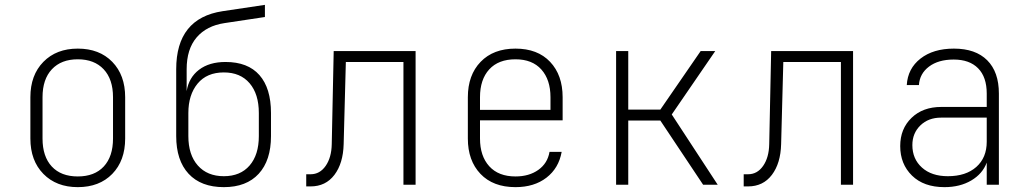

<svg xmlns="http://www.w3.org/2000/svg" viewBox="-20 -760 4240 790"><path d="M300 10Q212 10 158.5 -44.5Q105 -99 105 -190V-360Q105 -451 158.5 -505.5Q212 -560 300 -560Q389 -560 442 -505.5Q495 -451 495 -360V-190Q495 -99 442 -44.5Q389 10 300 10ZM300 -34Q369 -34 407 -75Q445 -116 445 -190V-360Q445 -434 406.5 -475Q368 -516 300 -516Q232 -516 193.5 -475Q155 -434 155 -360V-190Q155 -116 193 -75Q231 -34 300 -34Z M901 10Q807 10 756 -45Q705 -100 705 -200V-475Q705 -685 896 -714L1070 -740V-690L904 -665Q830 -654 789 -606Q748 -558 748 -475V-385Q757 -441 799 -473Q841 -505 908 -505Q1000 -505 1047.5 -451Q1095 -397 1095 -295V-200Q1095 -100 1044.5 -45Q994 10 901 10ZM901 -35Q969 -35 1007 -79Q1045 -123 1045 -200V-295Q1045 -373 1007 -417.5Q969 -462 901 -462Q831 -462 793 -416Q755 -370 755 -295V-200Q755 -123 794 -79Q833 -35 901 -35Z M1240 7V-43H1258Q1296 -43 1320 -77.5Q1344 -112 1345 -167L1353 -550H1690V0H1640V-505H1403L1394 -167Q1392 -88 1356 -40.5Q1320 7 1258 7Z M2101 10Q2009 10 1957 -44.5Q1905 -99 1905 -190V-360Q1905 -451 1957.5 -505.5Q2010 -560 2101 -560Q2192 -560 2243.5 -505.5Q2295 -451 2295 -360V-265H1955V-190Q1955 -118 1993 -76Q2031 -34 2101 -34Q2157 -34 2195 -61Q2233 -88 2241 -135H2291Q2279 -68 2228.5 -29Q2178 10 2101 10ZM1955 -308H2245V-360Q2245 -432 2207.5 -474Q2170 -516 2101 -516Q2031 -516 1993 -474.5Q1955 -433 1955 -360Z M2515 0V-550H2565V-309H2697L2863 -550H2923L2744 -289L2933 0H2873L2697 -264H2565V0Z M3040 7V-43H3058Q3096 -43 3120 -77.5Q3144 -112 3145 -167L3153 -550H3490V0H3440V-505H3203L3194 -167Q3192 -88 3156 -40.5Q3120 7 3058 7Z M3866 10Q3781 10 3732.5 -37.5Q3684 -85 3684 -159Q3684 -230 3730.5 -275Q3777 -320 3853 -320H4040V-375Q4040 -443 4004.5 -479Q3969 -515 3904 -515Q3841 -515 3802.5 -486Q3764 -457 3761 -410H3711Q3715 -478 3767.5 -519Q3820 -560 3905 -560Q3994 -560 4042 -512Q4090 -464 4090 -375V0H4040V-91Q4023 -45 3976.5 -17.5Q3930 10 3866 10ZM3880 -35Q3954 -35 3997 -73Q4040 -111 4040 -177V-276H3852Q3800 -276 3767 -244Q3734 -212 3734 -163Q3734 -106 3773.5 -70.5Q3813 -35 3880 -35Z"/></svg>

Font: JetBrains Mono NL Thin
Style: Regular
Weight: 100
Monospace: yes
Designer: Philipp Nurullin, Konstantin Bulenkov
Foundry: JetBrains
Version: Version 2.305; ttfautohint (v1.8.4.7-5d5b)